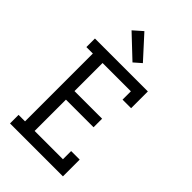

<svg xmlns="http://www.w3.org/2000/svg" viewBox="-287 -1078 1175 1175"><g transform="rotate(45 300.0 -490.5)"><path d="M47 0V-74H103V-661H47V-735H505V-590H431V-662H186V-419H425V-345H186V-74H431V-145H505V0ZM313 -794 170 -929 229 -981 361 -836Z"/></g></svg>

Font: Iosevka Etoile
Style: Regular
Weight: 400
Designer: Belleve Invis
Foundry: Belleve Invis
Version: Version 33.2.4